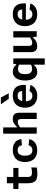

<svg xmlns="http://www.w3.org/2000/svg" viewBox="1650 -2508 1041 4380"><g transform="rotate(-90 2170.0 -317.5)"><path d="M408 15C458.5 15 503.5 8.5 540.5 -1.5V-123C501 -114 463 -108 427.5 -108C351.5 -108 323.5 -127.5 323.5 -217.5V-417H529V-534H323.5V-680H179.5V-534H49V-417H179.5V-218C179.5 -28 243.5 15 408 15Z M1187 -169.5 1048.5 -186.5C1032 -134.5 997 -99 933 -99C854.5 -99 809.5 -153 809.5 -266.5C809.5 -376.5 851.5 -435.5 933.5 -435.5C998.5 -435.5 1037.5 -398.5 1047.5 -337L1186.5 -349C1176 -482.5 1074.5 -546 938.5 -546C784 -546 664 -463 664 -266.5C664 -84 768 12 931 12C1045.5 12 1155.5 -35.5 1187 -169.5Z M1454.5 0V-376C1490.5 -409.5 1530.5 -432 1577 -432C1617.5 -432 1645.5 -415.5 1645.5 -355.5V0H1789V-392.5C1789 -501 1741.5 -546 1650 -546C1569 -546 1522.5 -511 1470.5 -454.5H1454.5V-765H1311V0Z M1904 -268.5C1904 -82 2015.5 12 2174 12C2277.5 12 2382.5 -28 2422 -144.5L2282.5 -164C2262 -118.5 2222.5 -99 2174.5 -99C2097.5 -99 2055 -151 2049.5 -247H2423V-299.5C2423 -465.5 2334.5 -546 2180.5 -546C2018 -546 1904 -456 1904 -268.5ZM2231.5 -637.5 2137 -817.5H1981.5L2106.5 -637.5ZM2054.5 -331C2070.5 -406 2116 -435.5 2176 -435.5C2240.5 -435.5 2283 -402 2283 -332V-331Z M2524 -265C2524 -105.5 2585 12.5 2722 12.5C2797.5 12.5 2847.5 -23.5 2878.5 -64.5H2885.5V183.5H3029V-534H2903.5L2897 -469H2878C2852.5 -510 2802 -545.5 2726 -545.5C2586 -545.5 2524 -425.5 2524 -265ZM2669.5 -265C2669.5 -377 2709.5 -427 2790 -427C2821 -427 2854 -419.5 2885.5 -402V-131C2855.5 -114 2822.5 -106 2789.5 -106C2708.5 -106 2669.5 -153.5 2669.5 -265Z M3171 -534V-141.5C3171 -33 3219 12 3311 12C3392.5 12 3446 -23.5 3498 -80H3515.5L3523.5 0H3649V-534H3505.5V-157.5C3470 -124.5 3430 -102.5 3383 -102.5C3342.5 -102.5 3314.5 -118.5 3314.5 -178.5V-534Z M3764 -268.5C3764 -82 3875.5 12 4034 12C4137.5 12 4242.5 -28 4282 -144.5L4142.5 -164C4122 -118.5 4082.5 -99 4034.5 -99C3957.5 -99 3915 -151 3909.5 -247H4283V-299.5C4283 -465.5 4194.5 -546 4040.5 -546C3878 -546 3764 -456 3764 -268.5ZM3914.5 -331C3930.5 -406 3976 -435.5 4036 -435.5C4100.5 -435.5 4143 -402 4143 -332V-331Z"/></g></svg>

Font: Monaspace Neon
Style: Bold
Weight: 700
Designer: Riley Cran & the Lettermatic Team
Foundry: Lettermatic
Version: Version 1.200 (Monaspace Neon)